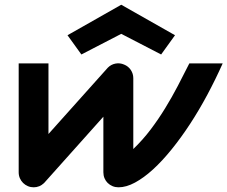

<svg xmlns="http://www.w3.org/2000/svg" viewBox="-20 -798 969 818"><path d="M928.7 -527.8Q898.4 -460 863.3 -394.3Q828.1 -328.6 789.8 -270Q751.5 -211.4 711.4 -161.9Q671.4 -112.3 632.1 -76.4Q592.8 -40.5 555.4 -20.3Q518.1 0 484.9 0Q471.2 0 459.5 -4.9Q447.8 -9.8 439 -18.3Q430.2 -26.9 425.3 -38.6Q420.4 -50.3 420.4 -64V-300.8L168.5 -19Q158.7 -9.3 147.2 -4.6Q135.7 0 123.5 0Q110.4 0 98.9 -4.9Q87.4 -9.8 78.6 -18.3Q69.8 -26.9 64.7 -38.6Q59.6 -50.3 59.6 -64V-527.8H186.5V-227.1L439.5 -509.8Q453.1 -523.4 471.9 -527.1Q490.7 -530.8 508.8 -522.9Q526.9 -515.6 537.4 -499.8Q547.9 -483.9 547.9 -464.8V-163.1Q588.9 -202.6 622.1 -246.6Q655.3 -290.5 683.8 -337.2Q712.4 -383.8 737.5 -431.9Q762.7 -480 786.6 -527.8ZM666.5 -565.9 496.6 -653.8 326.7 -565.9 267.6 -647.9 496.6 -777.8 725.6 -647.9Z"/></svg>

Font: Audiowide
Style: Regular
Weight: 400
Version: Version 1.003